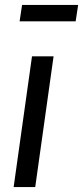

<svg xmlns="http://www.w3.org/2000/svg" viewBox="-20 -754 335 774"><path d="M122 0H35L109 -527H196ZM59 -668 69 -734H295L285 -668Z"/></svg>

Font: Fira Sans Compressed
Style: Italic
Weight: 400
Width: 1
Italic angle: -8°
Designer: bBox Type GmbH & Carrois Corporate GbR & Edenspiekermann AG
Foundry: bBox Type GmbH & Carrois Corporate GbR & Edenspiekermann AG
Version: Version 4.301